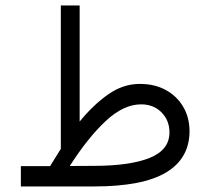

<svg xmlns="http://www.w3.org/2000/svg" viewBox="-20 -672 758 692"><path d="M160.6 -73.2Q169.9 -88.9 179.7 -104.2Q189.5 -119.6 199.2 -135.3V-652.3H267.1V-233.9Q315.9 -293.9 369.9 -331.8Q423.8 -369.6 483.9 -369.6Q537.6 -369.6 577.9 -347.4Q618.2 -325.2 640.6 -286.6Q663.1 -248 663.1 -198.7Q662.6 -100.6 578.4 -50.3Q494.1 0 318.8 0H55.2V-73.2ZM316.9 -74.2Q448.7 -74.2 519.8 -103Q590.8 -131.8 590.8 -194.8Q590.8 -237.8 562.3 -266.8Q533.7 -295.9 488.3 -295.9Q425.3 -295.9 360.8 -235.6Q296.4 -175.3 231.4 -73.7Z"/></svg>

Font: Vazir Light FD-WOL-UI
Style: Light-FD-WOL-UI
Weight: 300
Designer: Saber Rastikerdar
Foundry: Saber Rastikerdar
Version: Version 30.0.0